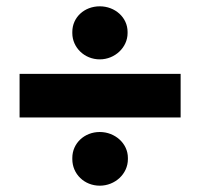

<svg xmlns="http://www.w3.org/2000/svg" viewBox="-20 -628 634 608"><path d="M296 -440C344 -440 384 -478 384 -523V-527C384 -573 344 -608 296 -608C247 -608 209 -573 209 -527V-523C209 -478 247 -440 296 -440ZM42 -256H552V-394H42ZM296 -40C344 -40 385 -77 385 -124V-128C385 -174 344 -210 296 -210C247 -210 209 -174 209 -128V-124C209 -77 247 -40 296 -40Z"/></svg>

Font: Fixel Text ExtraBold
Style: Regular
Weight: 800
Width: 4
Designer: AlfaBravo + MacPaw
Foundry: Kyrylo Tkachov, Marchela Mozhyna, Serhii Makarenko, Maria Weinstein, Zakhar Kryvoshyya
Version: Version 1.211